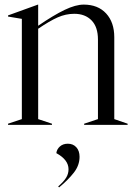

<svg xmlns="http://www.w3.org/2000/svg" viewBox="-20 -543 590 835"><path d="M15 -5 75 -25V-461L15 -471V-476L145 -523H146V-431Q213 -477 261 -500Q309 -523 344 -523Q406 -523 441.5 -484.5Q477 -446 477 -381V-25L535 -5V0H346V-5L406 -25V-371Q406 -426 378 -454.5Q350 -483 303 -483Q266 -483 231 -467.5Q196 -452 146 -418V-25L206 -5V0H15ZM278 193Q278 152 225 123Q227 106 240.5 94Q254 82 275 82Q298 82 312 97.5Q326 113 326 139Q326 176 301 208Q276 240 237 272L233 268Q257 247 267.5 230Q278 213 278 193Z"/></svg>

Font: Nyght Serif Light
Style: Regular
Weight: 300
Designer: Maksym Kobuzan
Version: Version 0.410